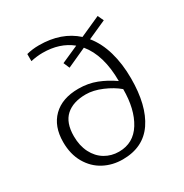

<svg xmlns="http://www.w3.org/2000/svg" viewBox="-164 -823 920 961"><g transform="rotate(-30 296.0 -342.5)"><path d="M56 -214Q56 -305 108.5 -356.5Q161 -408 255 -408Q311 -408 358.5 -389.5Q406 -371 450 -340Q450 -490 382 -572L270 -521L255 -556L354 -600Q289 -653 190 -653Q158 -653 121 -645V-686Q154 -695 193 -695Q322 -695 403 -622L521 -675L537 -641L430 -593Q470 -544 490 -474.5Q510 -405 510 -321Q510 -165 450.5 -77.5Q391 10 272 10Q213 10 164 -16Q115 -42 85.5 -93Q56 -144 56 -214ZM449 -294Q415 -323 365.5 -344Q316 -365 273 -365Q199 -365 158 -328Q117 -291 117 -213Q117 -158 138 -117Q159 -76 195 -54.5Q231 -33 275 -33Q359 -33 404 -105.5Q449 -178 449 -294Z"/></g></svg>

Font: Maitree Light
Style: Regular
Weight: 300
Designer: CadsonDemak Team
Foundry: CadsonDemak
Version: Version 1.001